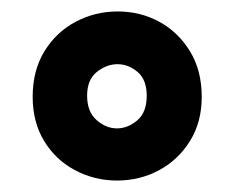

<svg xmlns="http://www.w3.org/2000/svg" viewBox="-20 -732 409 335"><path d="M184 -417Q145 -417 111 -435Q77 -453 57 -486Q37 -519 37 -563Q37 -609 57.5 -642.5Q78 -676 112 -694Q146 -712 185 -712Q225 -712 258 -694Q291 -676 311.5 -642.5Q332 -609 332 -563Q332 -519 311.5 -486Q291 -453 257.5 -435Q224 -417 184 -417ZM184 -508Q203 -508 219.5 -522Q236 -536 236 -565Q236 -593 220 -606.5Q204 -620 185 -620Q166 -620 149 -606.5Q132 -593 132 -565Q132 -537 148.5 -522.5Q165 -508 184 -508Z"/></svg>

Font: DM Sans 12pt Black
Style: Regular
Weight: 900
Version: Version 4.004;gftools[0.9.30]